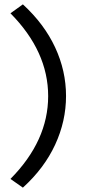

<svg xmlns="http://www.w3.org/2000/svg" viewBox="-20 -748 396 881"><path d="M28 73Q201 -102 201 -307Q201 -512 28 -687L85 -728Q183 -638 233 -530.5Q283 -423 283 -307.5Q283 -192 233 -84Q183 24 85 113Z"/></svg>

Font: Karmilla
Style: Regular
Weight: 400
Designer: Jonathan Pinhorn
Version: Version 1.000